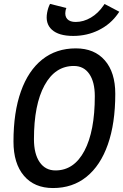

<svg xmlns="http://www.w3.org/2000/svg" viewBox="-20 -950 629 980"><path d="M250.5 9.8Q155.3 9.8 102.1 -53Q48.8 -115.7 48.8 -227.5Q48.8 -377 86.7 -483.4Q124.5 -589.8 195.8 -646.5Q267.1 -703.1 367.2 -703.1Q461.9 -703.1 515.1 -641.8Q568.4 -580.6 568.4 -471.2Q568.4 -320.3 530.5 -212.6Q492.7 -105 421.6 -47.6Q350.6 9.8 250.5 9.8ZM263.2 -80.1Q357.9 -80.1 410.9 -180.2Q463.9 -280.3 463.9 -459Q463.9 -531.7 435.8 -572.5Q407.7 -613.3 356.9 -613.3Q261.2 -613.3 207.3 -514.6Q153.3 -416 153.3 -239.7Q153.3 -164.6 182.4 -122.3Q211.4 -80.1 263.2 -80.1ZM353.5 -766.6Q279.8 -766.6 244.9 -798.3Q210 -830.1 220.7 -886.2Q225.6 -912.1 235.4 -930.2L318.8 -909.2Q315.4 -901.4 314.5 -895Q309.6 -868.2 323.2 -853Q336.9 -837.9 366.2 -837.9Q406.2 -837.9 443.8 -860.1Q481.4 -882.3 508.3 -921.9L513.7 -929.7L588.9 -890.1L582.5 -880.9Q545.4 -827.1 485.1 -796.9Q424.8 -766.6 353.5 -766.6Z"/></svg>

Font: Cascadia Mono
Style: Italic
Weight: 400
Italic angle: -10°
Monospace: yes
Designer: Aaron Bell
Foundry: Saja Typeworks
Version: Version 2404.023; ttfautohint (v1.8.4)